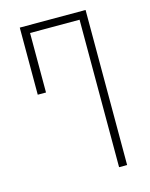

<svg xmlns="http://www.w3.org/2000/svg" viewBox="-109 -784 665 854"><g transform="rotate(-15 223.0 -357.0)"><path d="M332 0H369V-714H66V-405H104V-679H332Z"/></g></svg>

Font: Noto Sans Georgian ExtraCondensed ExtraLight
Style: Regular
Weight: 200
Width: 2
Designer: Monotype Design Team, Akaki Razmadze
Foundry: Google LLC
Version: Version 2.005